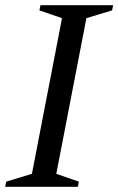

<svg xmlns="http://www.w3.org/2000/svg" viewBox="-46 -720 456 740"><path d="M-26 0 -22 -20 77 -50 193 -650 106 -680 110 -700H390L386 -680L287 -650L171 -50L258 -20L254 0Z"/></svg>

Font: Wittgenstein
Style: Italic
Weight: 400
Italic angle: -11°
Designer: Jörg Drees
Foundry: Jörg Drees
Version: Version 1.500